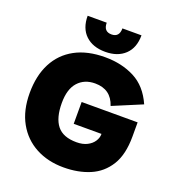

<svg xmlns="http://www.w3.org/2000/svg" viewBox="-162 -1045 1080 1183"><g transform="rotate(20 378.5 -453.5)"><path d="M562 -918Q562 -836 514.5 -791Q467 -746 386 -746Q304 -746 256.5 -791Q209 -836 209 -918H334Q334 -860 386 -860Q437 -860 437 -918ZM388 11Q285 11 205.5 -31.5Q126 -74 81 -154.5Q36 -235 36 -349Q36 -463 78.5 -545Q121 -627 202 -671Q283 -715 399 -715Q508 -715 592.5 -671.5Q677 -628 723 -524L532 -444Q500 -542 396 -542Q326 -542 284.5 -496Q243 -450 243 -359Q243 -261 282.5 -211.5Q322 -162 410 -162Q451 -162 479.5 -176.5Q508 -191 523 -214Q538 -237 538 -261V-263H356V-406H723V-313Q723 -195 679 -124Q635 -53 559.5 -21Q484 11 388 11Z"/></g></svg>

Font: Prodigy Sans ExtraBold
Style: Regular
Weight: 800
Designer: Wei Huang
Foundry: Wei Huang
Version: Version 1.003; ttfautohint (v1.8.3)